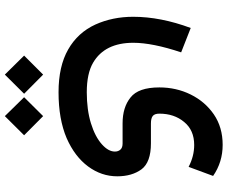

<svg xmlns="http://www.w3.org/2000/svg" viewBox="-90 -348 895 754"><g transform="rotate(90 357.0 29.5)"><path d="M361.3 381.8 435.5 307.1 510.7 381.8 435.5 457.5ZM197.8 381.8 272.5 307.1 347.7 381.8 272.5 457.5ZM341.8 246.6Q239.7 246.6 173.6 208.7Q107.4 170.9 75.7 101.6Q45.4 34.2 45.4 -46.4Q45.4 -154.3 89.4 -272.5L185.1 -234.9Q147.5 -122.1 147.5 -46.9Q147.5 64.9 225.6 110.8Q268.1 135.7 341.8 135.7Q410.6 135.7 463.6 119.4Q516.6 103 546.4 76.2Q574.7 50.8 574.7 25.4Q574.7 12.2 567.1 3.7Q559.6 -4.9 543 -4.9H463.9Q400.9 -4.9 362.3 -36.1Q322.8 -66.9 322.8 -149.4Q322.8 -215.8 350.6 -272.2Q378.4 -328.6 428.7 -363.3Q479.5 -397.9 548.3 -397.9Q616.2 -397.9 670.4 -360.4L634.8 -264.2Q592.8 -286.1 548.8 -286.1Q490.7 -286.1 458.5 -246.6Q425.8 -207.5 425.8 -149.4Q425.8 -130.9 434.8 -123.5Q443.8 -116.2 464.8 -116.2H542.5Q616.7 -116.2 644.5 -79.1Q671.9 -41.5 671.9 16.1Q671.9 78.1 633.1 130.6Q594.2 183.1 522 214.8Q447.3 246.6 341.8 246.6Z"/></g></svg>

Font: Vazirmatn UI FD NL Medium
Style: Regular
Weight: 500
Designer: Saber Rastikerdar
Foundry: Saber Rastikerdar
Version: Version 33.003